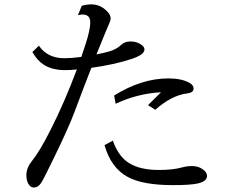

<svg xmlns="http://www.w3.org/2000/svg" viewBox="-20 -817 1040 860"><path d="M346.2 -791Q367.7 -797.4 389.2 -797.4Q430.2 -797.4 460.4 -765.6Q475.6 -750 475.6 -734.4Q475.6 -724.1 466.3 -705.1Q460 -691.9 419.4 -591.3L412.1 -573.2Q452.1 -581.5 472.2 -587.4Q503.4 -597.2 522.9 -616.2Q538.6 -631.3 564.9 -631.3Q594.7 -631.3 615.2 -615.2Q627 -606 627 -595.2Q627 -571.3 565.9 -551.8Q492.7 -527.8 389.2 -513.2Q357.9 -433.6 315.9 -321.3Q287.1 -242.7 212.4 -91.3Q196.8 -60.5 189.5 -44.9Q170.4 -4.9 160.6 7.3Q148.4 22.9 132.3 22.9Q120.6 22.9 113.3 15.1Q98.1 -1.5 98.1 -32.7Q98.1 -64.9 124 -97.2Q158.2 -139.2 207 -236.3Q269 -358.4 324.2 -505.9Q296.9 -502.9 272.9 -502.9Q211.9 -502.9 174.3 -528.3Q146.5 -546.4 125 -584L154.3 -612.3Q192.4 -556.2 268.6 -556.2Q299.8 -556.2 344.2 -562L345.7 -566.4L354.5 -592.8L363.3 -619.1Q384.3 -683.6 384.3 -716.8Q384.3 -752 349.6 -752Q341.8 -752 329.1 -749ZM485.4 -187Q511.2 -114.7 559.1 -85.9Q608.4 -55.7 691.9 -55.7Q753.9 -55.7 794.4 -66.9Q817.4 -73.2 839.4 -73.2Q874.5 -73.2 897 -51.3Q907.2 -41.5 907.2 -28.8Q907.2 -5.4 867.7 4.4Q835.9 12.2 755.4 12.2Q619.1 12.2 552.2 -24.4Q476.6 -65.4 448.2 -167ZM643.1 -346.2 701.2 -403.8Q595.2 -397.9 498 -352.1L491.2 -389.2Q614.7 -465.8 733.9 -465.8Q794.4 -465.8 829.6 -445.3Q847.2 -435.1 847.2 -420.4Q847.2 -401.9 817.9 -398.4Q749 -390.1 675.3 -325.2Z"/></svg>

Font: BIZ UDMincho
Style: Regular
Weight: 400
Monospace: yes
Designer: TypeBank Co., Ltd.
Foundry: Morisawa Inc.
Version: Version 1.06